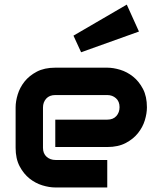

<svg xmlns="http://www.w3.org/2000/svg" viewBox="-20 -826 693 846"><path d="M627.4 -353Q627.4 -326.7 618.2 -296.1Q608.9 -265.6 588.1 -239.5Q567.4 -213.4 533.9 -195.8Q500.5 -178.2 452.6 -178.2H223.6V-298.8H452.6Q478.5 -298.8 492.7 -314.7Q506.8 -330.6 506.8 -354Q506.8 -378.9 491 -393.1Q475.1 -407.2 452.6 -407.2H223.6Q197.8 -407.2 183.6 -391.4Q169.4 -375.5 169.4 -352.1V-174.8Q169.4 -149.4 185.3 -135.3Q201.2 -121.1 224.6 -121.1H452.6V0H223.6Q197.3 0 166.7 -9.3Q136.2 -18.6 110.1 -39.3Q84 -60.1 66.4 -93.5Q48.8 -127 48.8 -174.8V-353Q48.8 -379.4 58.1 -409.9Q67.4 -440.4 88.1 -466.6Q108.9 -492.7 142.3 -510.3Q175.8 -527.8 223.6 -527.8H452.6Q479 -527.8 509.5 -518.6Q540 -509.3 566.2 -488.5Q592.3 -467.8 609.9 -434.3Q627.4 -400.9 627.4 -353ZM592.3 -687 337.4 -595.7 303.7 -668.9 538.6 -805.7Z"/></svg>

Font: Audiowide
Style: Regular
Weight: 400
Version: Version 1.003